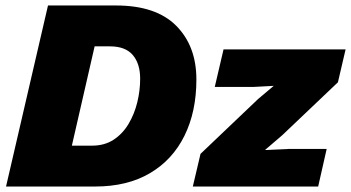

<svg xmlns="http://www.w3.org/2000/svg" viewBox="-20 -680 1280 700"><path d="M2 0 155 -660H403Q549 -660 622.5 -586Q696 -512 696 -390Q696 -273 652.5 -185Q609 -97 526.5 -48.5Q444 0 327 0ZM242 -149H316Q361 -149 394 -170.5Q427 -192 448.5 -228Q470 -264 480.5 -307Q491 -350 491 -393Q491 -448 464 -479.5Q437 -511 381 -511H325ZM683 0 711 -119 921 -319 978 -367 903 -363H763L795 -500H1240L1212 -380L1009 -187L946 -133L1033 -137H1171L1140 0Z"/></svg>

Font: Work Sans ExtraBold
Style: Italic
Weight: 800
Italic angle: -13°
Designer: Wei Huang
Foundry: Wei Huang
Version: Version 2.012; ttfautohint (v1.8.3)